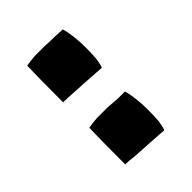

<svg xmlns="http://www.w3.org/2000/svg" viewBox="-15 -766 380 380"><g transform="rotate(45 174.5 -576.0)"><path d="M137.7 -521.5Q137.7 -521.5 137.7 -522.5Q137.7 -522.5 137.7 -523.4Q137.7 -530.3 138.7 -545.9Q139.6 -561.5 140.6 -579.1Q141.6 -596.7 142.6 -610.4Q143.6 -623 143.6 -624Q136.7 -627 122.1 -628.9Q108.4 -629.9 90.8 -629.9Q75.2 -629.9 59.6 -627.9Q43.9 -626 35.2 -623Q35.2 -617.2 34.2 -603.5Q34.2 -590.8 33.2 -576.2Q33.2 -560.5 33.2 -546.9Q34.2 -532.2 36.1 -522.5Q37.1 -522.5 39.1 -522.5Q63.5 -521.5 135.7 -521.5Q136.7 -521.5 137.7 -521.5ZM311.5 -521.5Q311.5 -521.5 311.5 -522.5Q311.5 -522.5 311.5 -523.4Q311.5 -530.3 313.5 -545.9Q314.5 -561.5 315.4 -579.1Q316.4 -596.7 317.4 -610.4Q318.4 -623 318.4 -624Q310.5 -627 296.9 -628.9Q282.2 -629.9 264.6 -629.9Q249 -629.9 233.4 -627.9Q217.8 -626 209 -623Q209 -617.2 209 -603.5Q208 -590.8 207 -576.2Q207 -560.5 207 -546.9Q208 -532.2 210 -522.5Q210.9 -522.5 212.9 -522.5Q237.3 -521.5 309.6 -521.5Q310.5 -521.5 311.5 -521.5Z"/></g></svg>

Font: Londrina Solid
Style: NNS
Weight: 400
Designer: Marcelo Magalhaes
Version: Version 1.002